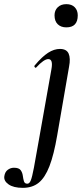

<svg xmlns="http://www.w3.org/2000/svg" viewBox="-131 -631 400 926"><path d="M-21 275Q-66 275 -90 258Q-114 241 -110 218Q-107 198 -93.5 188Q-80 178 -64 178Q-40 178 -31.5 189.5Q-23 201 -21 216.5Q-19 232 -15.5 243.5Q-12 255 1 255Q11 255 17.5 239Q24 223 32.5 178Q41 133 56 47L117 -297Q126 -346 102 -346Q81 -346 44 -306Q41 -302 37 -306.5Q33 -311 36 -315Q72 -358 101 -376.5Q130 -395 158 -395Q190 -395 200 -372.5Q210 -350 202 -309L145 21Q129 115 107.5 170.5Q86 226 55.5 250.5Q25 275 -21 275ZM189 -499Q163 -499 147.5 -514Q132 -529 132 -557Q132 -581 147.5 -596Q163 -611 189 -611Q215 -611 229.5 -596Q244 -581 244 -557Q244 -499 189 -499Z"/></svg>

Font: Cormorant Infant Light
Style: Bold Italic
Weight: 700
Italic angle: -10°
Version: Version 4.001